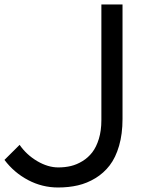

<svg xmlns="http://www.w3.org/2000/svg" viewBox="-20 -830 654 860"><path d="M528.8 -810.1V-296.9Q528.8 -230 513.4 -177Q498 -124 471.4 -89.4Q444.8 -54.7 407.5 -32Q370.1 -9.3 329.1 0.2Q288.1 9.8 240.2 9.8Q168.9 9.8 106 -23.4Q43 -56.6 0 -113.8L67.9 -181.2Q98.1 -137.2 146.2 -108.6Q194.3 -80.1 241.2 -80.1Q271 -80.1 297.6 -86.4Q324.2 -92.8 349.6 -108.4Q375 -124 393.3 -147.7Q411.6 -171.4 422.9 -208.3Q434.1 -245.1 434.1 -292V-810.1Z"/></svg>

Font: Sinkin Sans 400 Regular
Style: Regular
Weight: 400
Designer: Keith Bates
Foundry: K-Type
Version: Sinkin Sans (version 1.0)  by Keith Bates   •   © 2014   www